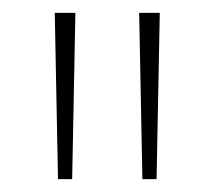

<svg xmlns="http://www.w3.org/2000/svg" viewBox="-20 -734 333 298"><path d="M97 -714 92 -456H70L65 -714ZM228 -714 223 -456H201L196 -714Z"/></svg>

Font: Noto Sans Lao ExtraCondensed Thin
Style: Regular
Weight: 100
Width: 2
Designer: Monotype Design Team
Foundry: Monotype Imaging Inc.
Version: Version 2.003; ttfautohint (v1.8.4.7-5d5b)